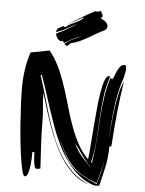

<svg xmlns="http://www.w3.org/2000/svg" viewBox="-65 -1045 844 1119"><g transform="rotate(5 357.5 -485.5)"><path d="M644 -692Q652 -692 653.5 -682.5Q655 -673 655 -664L654 -657Q653 -651 651 -641.5Q649 -632 646.5 -621Q644 -610 640 -601Q626 -557 617.5 -514Q609 -471 604 -427.5Q599 -384 596 -340Q593 -296 590 -251Q594 -292 597.5 -337Q601 -382 607 -427.5Q613 -473 622.5 -516.5Q632 -560 649 -598Q634 -502 624.5 -407Q615 -312 609 -215L597 -209Q597 -148 585 -92.5Q573 -37 558 22Q553 22 546.5 22.5Q540 23 534 23Q529 23 520 20Q511 17 501 12.5Q491 8 480.5 2.5Q470 -3 463 -8Q420 -36 386 -77.5Q352 -119 325 -169Q298 -219 277 -274.5Q256 -330 237.5 -386Q219 -442 202 -495.5Q185 -549 168 -594L162 -589Q179 -539 195.5 -480.5Q212 -422 230.5 -361.5Q249 -301 272.5 -242Q296 -183 327.5 -132Q359 -81 401 -41.5Q443 -2 499 20Q451 7 413.5 -24.5Q376 -56 345.5 -99Q315 -142 291.5 -192.5Q268 -243 249 -295Q230 -347 215 -397Q200 -447 187 -488Q187 -446 191.5 -406Q196 -366 196 -325Q196 -256 200 -186.5Q204 -117 208 -48L186 -44Q178 -44 174 -57.5Q170 -71 168 -88Q166 -105 165.5 -120.5Q165 -136 165 -140H153Q153 -132 152.5 -108.5Q152 -85 149 -60Q146 -35 139.5 -15Q133 5 121 5Q113 5 106 -21.5Q99 -48 92 -91.5Q85 -135 79 -190.5Q73 -246 69 -303Q65 -360 62.5 -414Q60 -468 60 -509Q60 -562 67.5 -614Q75 -666 92 -717L202 -738Q207 -731 211 -725.5Q215 -720 220 -714Q249 -672 270 -622.5Q291 -573 308 -519.5Q325 -466 340.5 -411.5Q356 -357 375 -305.5Q394 -254 419 -208Q444 -162 480 -126Q484 -155 487.5 -203Q491 -251 495.5 -306Q500 -361 505 -416.5Q510 -472 517.5 -517.5Q525 -563 535.5 -591.5Q546 -620 560 -620L566 -616Q545 -554 537.5 -491Q530 -428 526.5 -364Q523 -300 518.5 -236.5Q514 -173 499 -111L505 -108Q506 -117 507 -126.5Q508 -136 510 -145Q518 -203 521.5 -261.5Q525 -320 529.5 -379Q534 -438 542.5 -496Q551 -554 569 -610L579 -603Q585 -607 590 -621.5Q595 -636 602 -651.5Q609 -667 619 -679.5Q629 -692 644 -692ZM542 14Q553 -22 562 -58Q571 -94 576 -132Q570 -96 560.5 -61.5Q551 -27 542 8Q482 -13 444.5 -38Q407 -63 381.5 -95Q356 -127 336 -167Q320 -198 301 -236Q313 -211 322 -190Q336 -161 349.5 -136.5Q363 -112 378 -92.5Q393 -73 415 -55.5Q437 -38 467.5 -21.5Q498 -5 542 14ZM496 -86Q486 -93 470.5 -113Q455 -133 439.5 -154.5Q424 -176 412 -193Q400 -210 398 -211Q414 -174 439.5 -143.5Q465 -113 493 -86ZM300 -774Q295 -774 291 -777.5Q287 -781 284 -785Q328 -819 380 -835Q354 -830 329 -816.5Q304 -803 281 -789Q279 -793 276.5 -796.5Q274 -800 271 -802L265 -797Q249 -801 240 -814.5Q231 -828 231 -840L235 -842Q261 -853 293.5 -872Q326 -891 354 -908Q324 -894 294.5 -877Q265 -860 230 -848Q230 -865 241.5 -872Q253 -879 269 -887L281 -881Q292 -892 305.5 -899Q319 -906 332.5 -912Q346 -918 358.5 -925Q371 -932 382 -944Q380 -944 380 -948Q357 -933 334 -921Q312 -909 288 -896Q325 -918 361 -941Q398 -964 446 -989Q449 -988 456 -988Q469 -988 480 -994Q482 -987 487 -979Q492 -971 492 -964Q492 -957 483 -956L488 -946Q501 -944 513 -932Q525 -920 525 -909Q525 -895 515.5 -887Q506 -879 489 -873Q475 -866 456.5 -854.5Q438 -843 416.5 -831Q395 -819 371.5 -808Q348 -797 323 -792Q317 -790 311 -782Q305 -774 300 -774Z"/></g></svg>

Font: Finger Paint
Style: Regular
Weight: 400
Designer: Ralph du Carrois
Foundry: Ralph du Carrois
Version: Version 1.001